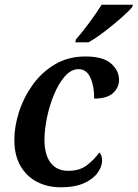

<svg xmlns="http://www.w3.org/2000/svg" viewBox="-20 -786 585 816"><path d="M238 10Q183 10 138.5 -12.5Q94 -35 67.5 -80Q41 -125 41 -192Q41 -248 60.5 -309.5Q80 -371 118.5 -425Q157 -479 213.5 -512.5Q270 -546 343 -546Q418 -546 452 -516Q486 -486 486 -446Q486 -415 461 -391Q436 -367 380 -367Q381 -418 364.5 -455Q348 -492 314 -492Q282 -492 255.5 -461.5Q229 -431 209.5 -384Q190 -337 179.5 -285.5Q169 -234 169 -192Q169 -129 195 -94.5Q221 -60 270 -60Q319 -60 350.5 -84.5Q382 -109 402 -138Q414 -127 414 -103Q414 -79 395.5 -52.5Q377 -26 338 -8Q299 10 238 10ZM300 -606 303 -619Q329 -648 359.5 -689.5Q390 -731 412 -766H545L542 -756Q526 -737 494 -709Q462 -681 425 -652.5Q388 -624 356 -606Z"/></svg>

Font: Noto Serif SemiCondensed SemiBold
Style: Italic
Weight: 600
Width: 4
Italic angle: -12°
Designer: Monotype Design Team
Foundry: Monotype Imaging Inc.
Version: Version 2.014; ttfautohint (v1.8.4.7-5d5b)